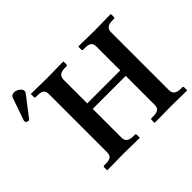

<svg xmlns="http://www.w3.org/2000/svg" viewBox="-191 -938 1153 1153"><g transform="rotate(-45 385.5 -361.5)"><path d="M53.2 -725.1Q69.3 -725.1 86.7 -713.1Q104 -701.2 104 -687Q104 -678.2 99.1 -671.9L4.9 -549.8Q-1 -542 -5.9 -542Q-11.7 -542 -18.8 -546.4Q-25.9 -550.8 -25.9 -556.2Q-25.9 -562 -24.9 -564.9L24.9 -708Q31.2 -725.1 53.2 -725.1ZM597.2 -568.8Q597.2 -592.8 584.5 -602.8Q571.8 -612.8 542 -612.8H527.8Q520 -612.8 520 -621.1V-645L522 -647Q619.1 -645 658.2 -645L794.9 -647L796.9 -645V-621.1Q796.9 -613.3 789.1 -612.8H774.9Q719.7 -612.8 720.2 -568.8V-76.2Q720.2 -32.2 774.9 -32.2H789.1Q796.9 -32.2 796.9 -22.9V0L794.9 2Q693.8 0 658.2 0L522 2L520 0V-22.9Q520 -31.7 527.8 -32.2H542Q571.8 -32.2 584.5 -42Q597.2 -51.8 597.2 -76.2V-320.8H316.9V-76.2Q316.9 -32.2 372.1 -32.2H386.2Q394 -32.2 394 -22.9V0L392.1 2Q291 0 254.9 0L119.1 2L117.2 0V-22.9Q117.2 -31.7 125 -32.2H139.2Q168.9 -32.2 181.4 -42Q193.8 -51.8 193.8 -76.2V-568.8Q193.8 -592.8 181.4 -602.8Q168.9 -612.8 139.2 -612.8H125Q117.2 -612.8 117.2 -621.1V-645L119.1 -647Q216.3 -645 254.9 -645L392.1 -647L394 -645V-621.1Q394 -613.3 386.2 -612.8H372.1Q316.9 -612.8 316.9 -568.8V-367.2H597.2Z"/></g></svg>

Font: Linux Libertine
Style: Semibold
Weight: 600
Designer: Philipp H. Poll
Foundry: Philipp H. Poll
Version: Version 5.1.2 ; ttfautohint (v0.9)